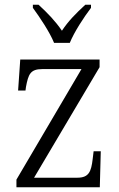

<svg xmlns="http://www.w3.org/2000/svg" viewBox="-20 -786 501 806"><path d="M207 -606H273C291 -651 333 -715 362 -753V-766H338C299 -730 267 -698 240 -657C212 -698 181 -730 142 -766H118V-753C146 -715 189 -651 207 -606ZM49 0H399L403 -151H373L369 -118C363 -66 353 -40 305 -40H123L398 -504V-536H65L56 -406H87L89 -421C99 -474 107 -496 158 -496H322L49 -32Z"/></svg>

Font: Noto Serif Sinhala SemiCondensed Light
Style: Regular
Weight: 300
Width: 4
Designer: Jelle Bosma - Monotype Design Team
Foundry: Monotype Imaging Inc.
Version: Version 2.007